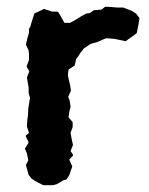

<svg xmlns="http://www.w3.org/2000/svg" viewBox="-20 -528 438 563"><path d="M107 15 91 7 82 2 73 -4 64 -15 56 -44 63 -58 59 -78 53 -92 64 -110 55 -130 65 -138 59 -157 60 -175 62 -190 63 -210 65 -223 68 -241 64 -255V-271L61 -288L59 -301L66 -319L58 -333L65 -352V-368L64 -380L56 -397L59 -411L65 -432V-443L69 -450L72 -461L81 -489L91 -493L109 -502L133 -494H148L152 -491L169 -461H185L200 -469L216 -479L232 -488L244 -490L255 -498L278 -500L288 -508H298L323 -506H341L367 -496L379 -488L389 -475L386 -456L381 -431L372 -424L355 -412L349 -407L316 -414L292 -416L279 -411L266 -405L248 -400L242 -397L226 -386L215 -372L211 -365L203 -354L199 -336L181 -324L179 -307L186 -276L188 -262L180 -244L184 -234L187 -215L183 -199L181 -184L193 -170V-155L187 -139L190 -121L194 -103L187 -85L195 -73L183 -60L192 -40L183 -14L175 -2L165 1L147 12L135 15Z"/></svg>

Font: Winky Rough Medium
Style: Regular
Weight: 500
Designer: Simon Atzbach
Foundry: typofactur
Version: Version 1.206; ttfautohint (v1.8.4.7-5d5b)